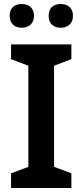

<svg xmlns="http://www.w3.org/2000/svg" viewBox="-20 -935 410 955"><path d="M28 -856C28 -816 55 -797 88 -797C121 -797 149 -816 149 -856C149 -898 121 -915 88 -915C55 -915 28 -898 28 -856ZM222 -856C222 -816 248 -797 282 -797C315 -797 343 -816 343 -856C343 -898 315 -915 282 -915C248 -915 222 -898 222 -856ZM335 0V-73L249 -105V-608L335 -641V-714H35V-641L121 -608V-105L35 -73V0Z"/></svg>

Font: Noto Sans Bengali SemiBold
Style: Regular
Weight: 600
Designer: Jelle Bosma - Monotype Design Team
Foundry: Monotype Imaging Inc.
Version: Version 2.003